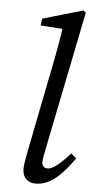

<svg xmlns="http://www.w3.org/2000/svg" viewBox="-54 -773 402 819"><g transform="rotate(5 147.0 -363.5)"><path d="M130.2 13.1C200.6 13.1 250.9 -50 293.8 -109.2L270.6 -128.3C230.8 -82.4 197.1 -55.6 176.3 -55.6C163.3 -55.6 151.4 -63.5 151.4 -79.5C151.4 -89.5 154.4 -110.3 160.4 -137.1L280.4 -732.3L269.3 -740.4L97.2 -690.3L93.2 -661L210.4 -652.7L191.4 -683.8C182.4 -614.7 169.3 -545.6 155.3 -476.6L82.9 -111.7C76.7 -77 73.6 -58.6 73.6 -45.2C73.6 -6.1 98.7 13.1 130.2 13.1Z"/></g></svg>

Font: Source Serif Variable
Style: Italic
Weight: 389
Italic angle: -12°
Designer: Frank Grießhammer
Foundry: Adobe Systems Incorporated
Version: Version 3.001;hotconv 1.0.111;makeotfexe 2.5.65597